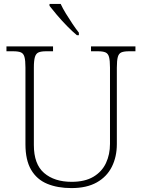

<svg xmlns="http://www.w3.org/2000/svg" viewBox="-20 -951 727 981"><path d="M345 10Q274 10 221 -12Q168 -34 139 -83.5Q110 -133 110 -214V-606Q110 -642 105 -660Q100 -678 86.5 -683.5Q73 -689 48 -689H13V-714H251V-689H215Q191 -689 177.5 -683.5Q164 -678 158.5 -660Q153 -642 153 -605V-210Q153 -112 205.5 -67Q258 -22 346 -22Q414 -22 457.5 -48Q501 -74 521.5 -118Q542 -162 542 -216V-606Q542 -642 537 -660Q532 -678 518.5 -683.5Q505 -689 481 -689H445V-714H672V-689H639Q614 -689 600.5 -683.5Q587 -678 582 -660Q577 -642 577 -605V-215Q577 -150 551.5 -99Q526 -48 474.5 -19Q423 10 345 10ZM373 -771Q351 -789 323 -817.5Q295 -846 270.5 -875Q246 -904 233 -921V-931H290Q300 -909 316.5 -882Q333 -855 350.5 -829Q368 -803 383 -784V-771Z"/></svg>

Font: Noto Serif Tamil ExtraLight
Style: Italic
Weight: 200
Italic angle: -12°
Designer: Indian Type Foundry, Tom Grace, and the Monotype Design Team
Foundry: Monotype Imaging Inc.
Version: Version 2.003; ttfautohint (v1.8.4.7-5d5b)